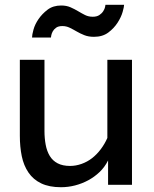

<svg xmlns="http://www.w3.org/2000/svg" viewBox="-20 -773 646 803"><path d="M432 0V-102Q418 -74 396.5 -53.5Q375 -33 349 -19Q323 -5 294 2.5Q265 10 235 10Q186 10 152.5 -6Q119 -22 99 -51.5Q79 -81 71 -120Q63 -159 63 -205V-523H166V-225Q166 -195 171 -168Q176 -141 188 -121Q200 -101 221 -90Q242 -79 273 -79Q297 -79 321 -87.5Q345 -96 365 -111.5Q385 -127 401.5 -149Q418 -171 429 -196V-523H532V0ZM373 -619Q350 -619 332.5 -626Q315 -633 300.5 -641.5Q286 -650 271.5 -657Q257 -664 241 -664Q224 -664 214.5 -657Q205 -650 200.5 -641.5Q196 -633 194.5 -625.5Q193 -618 193 -616H114Q114 -627 120 -649Q126 -671 141 -693Q156 -715 179 -732.5Q202 -750 236 -750Q258 -750 275 -742.5Q292 -735 307 -726Q322 -717 336 -710Q350 -703 368 -703Q385 -703 395.5 -710Q406 -717 412 -726.5Q418 -736 419.5 -744Q421 -752 421 -753H499Q499 -745 493 -723.5Q487 -702 472 -678.5Q457 -655 433 -637Q409 -619 373 -619Z"/></svg>

Font: Rising Sun Medium
Style: Regular
Weight: 500
Designer: Matt McInerney, Pablo Impallari, Rodrigo Fuenzalida (Raleway font), Stephen Hutchings (Greek), Cristiano Sobral (main ch
Foundry: The Rising Sun Project Authors
Version: Version 4.327; ttfautohint (v1.8.4.7-5d5b-dirty)